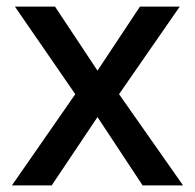

<svg xmlns="http://www.w3.org/2000/svg" viewBox="-20 -559 587 579"><path d="M16 0 207 -275 25 -539H146L274 -346L402 -539H522L339 -275L532 0H410L274 -206L136 0Z"/></svg>

Font: Noto Sans Symbols Medium
Style: Regular
Weight: 500
Version: Version 2.002